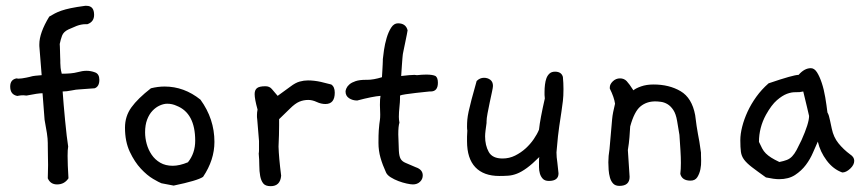

<svg xmlns="http://www.w3.org/2000/svg" viewBox="-20 -630 2972 659"><path d="M305 -327 250 -323Q243 -323 225.5 -319.5Q208 -316 195 -316Q196 -298 198.5 -271Q201 -244 203.5 -216Q206 -188 209 -164Q212 -140 214 -127Q213 -122 212.5 -114Q212 -106 212 -95Q212 -66 215 -18Q201 3 176 3Q153 3 144 -18Q144 -27 144.5 -38.5Q145 -50 145 -64Q145 -78 144.5 -95.5Q144 -113 144 -133V-139Q144 -153 141 -173Q138 -193 133 -219L126 -310Q118 -310 104.5 -308Q91 -306 71 -302Q68 -302 65.5 -302.5Q63 -303 60 -303Q51 -303 44 -301.5Q37 -300 38 -301Q15 -306 15 -333Q15 -357 37 -361Q38 -361 39.5 -360.5Q41 -360 43 -360Q48 -360 55.5 -361Q63 -362 70 -363.5Q77 -365 81.5 -366Q86 -367 85 -367Q92 -369 101 -370Q110 -371 123 -372L115 -472V-478Q115 -517 149 -573Q159 -579 168.5 -584Q178 -589 191 -593.5Q204 -598 223 -602Q242 -606 272 -610H277Q303 -610 303 -579Q303 -555 280 -547H274Q259 -547 243 -541L215 -529Q198 -521 193 -507.5Q188 -494 185 -479Q185 -478 185.5 -470.5Q186 -463 186 -453.5Q186 -444 186.5 -435Q187 -426 187 -422V-414Q187 -406 188 -397Q189 -388 192 -377Q227 -377 245 -382Q263 -387 277 -387Q292 -387 306.5 -381.5Q321 -376 321 -356Q321 -333 305 -327Z M677 -23Q658 -10 576 7L534 -1Q526 -4 505.5 -16Q485 -28 463.5 -51Q442 -74 425.5 -109Q409 -144 409 -192Q409 -231 431 -261.5Q453 -292 498 -327Q522 -333 545 -333Q612 -333 668 -288Q716 -222 716 -143Q716 -81 677 -23ZM586 -267Q571 -274 554 -274Q542 -274 528.5 -268Q515 -262 503.5 -250Q492 -238 485 -219.5Q478 -201 478 -176Q478 -156 483.5 -136Q489 -116 500.5 -99Q512 -82 530 -71.5Q548 -61 573 -61Q596 -61 625 -73Q650 -104 650 -147Q650 -242 586 -267Z M1117 -340Q1129 -332 1129 -312Q1129 -273 1097 -273Q1082 -273 1067 -280Q1052 -287 1038 -287Q1022 -287 1007.5 -281Q993 -275 975 -257L938 -221V-200Q938 -185 937.5 -166.5Q937 -148 936 -127Q937 -90 945 -27Q942 9 909 9Q891 9 883.5 -0.5Q876 -10 873 -26Q870 -42 870 -62Q870 -82 868 -103Q869 -108 869 -115Q869 -122 869 -130V-146L863 -219Q862 -224 862 -228Q862 -232 862 -236Q862 -244 864 -254Q854 -290 854 -307Q854 -321 862 -327.5Q870 -334 891 -334Q905 -334 913 -324.5Q921 -315 933 -301L977 -333Q994 -346 1008.5 -350Q1023 -354 1037 -354Q1058 -354 1081 -349Z M1475 -369Q1483 -363 1483 -346Q1483 -316 1458 -316H1454Q1454 -316 1439.5 -314.5Q1425 -313 1407 -311Q1389 -309 1372.5 -306.5Q1356 -304 1353 -302V-292Q1353 -281 1351 -262.5Q1349 -244 1349 -229Q1349 -224 1349.5 -219Q1350 -214 1351 -209Q1347 -197 1347 -169Q1348 -131 1349 -112.5Q1350 -94 1355 -85Q1360 -76 1372 -71Q1384 -66 1407 -56Q1431 -48 1431 -28Q1431 -15 1421.5 -6Q1412 3 1397 3Q1390 3 1376 0Q1362 -3 1347.5 -8.5Q1333 -14 1321 -21.5Q1309 -29 1305 -38Q1293 -64 1286 -88.5Q1279 -113 1279 -140Q1279 -168 1280 -182Q1281 -196 1282 -204Q1283 -212 1284 -218.5Q1285 -225 1285 -237Q1285 -245 1284.5 -253.5Q1284 -262 1284 -270Q1284 -281 1284.5 -288.5Q1285 -296 1286 -301Q1259 -299 1206 -285Q1190 -285 1178 -293Q1166 -301 1166 -316Q1166 -320 1169 -327Q1172 -334 1179.5 -340.5Q1187 -347 1200.5 -351.5Q1214 -356 1234 -356H1240Q1262 -356 1291 -365Q1291 -366 1291.5 -373.5Q1292 -381 1292.5 -390.5Q1293 -400 1293.5 -409Q1294 -418 1294 -422V-427Q1295 -438 1298 -458.5Q1301 -479 1307 -499.5Q1313 -520 1322.5 -535Q1332 -550 1346 -550Q1373 -550 1379 -526Q1379 -524 1376.5 -512Q1374 -500 1371 -485Q1368 -470 1365 -456Q1362 -442 1362 -438Q1362 -436 1361 -427Q1360 -418 1359.5 -407Q1359 -396 1358 -385Q1357 -374 1357 -369Q1355 -369 1384 -372Q1389 -372 1393.5 -372.5Q1398 -373 1402 -373Q1405 -373 1407 -372.5Q1409 -372 1411 -372Q1420 -373 1428 -373.5Q1436 -374 1443 -374Q1465 -374 1475 -369Z M1912 -366Q1913 -355 1913.5 -345Q1914 -335 1914 -324Q1914 -300 1912 -283.5Q1910 -267 1907 -246.5Q1904 -226 1899.5 -196.5Q1895 -167 1891 -118Q1891 -115 1890.5 -112.5Q1890 -110 1890 -107Q1890 -91 1893 -72L1897 -35Q1897 -9 1864 -9Q1850 -9 1843 -16.5Q1836 -24 1833 -34.5Q1830 -45 1830 -56.5Q1830 -68 1830 -76Q1830 -86 1831 -91Q1807 -67 1788.5 -53.5Q1770 -40 1754.5 -34Q1739 -28 1724.5 -27Q1710 -26 1694 -26Q1640 -26 1611.5 -56Q1583 -86 1583 -145Q1583 -152 1583 -161Q1583 -170 1584 -182Q1583 -186 1583 -195Q1583 -208 1584 -219.5Q1585 -231 1588.5 -247.5Q1592 -264 1598.5 -288.5Q1605 -313 1616 -352Q1627 -363 1641 -363Q1654 -363 1663 -356Q1672 -349 1672 -335Q1672 -330 1668.5 -314Q1665 -298 1661 -279Q1657 -260 1653.5 -241.5Q1650 -223 1650 -213V-208Q1648 -194 1646.5 -182Q1645 -170 1645 -162Q1645 -131 1657.5 -108.5Q1670 -86 1705 -86Q1728 -86 1748 -96Q1768 -106 1784 -120.5Q1800 -135 1812 -152.5Q1824 -170 1830 -185Q1832 -204 1837 -230.5Q1842 -257 1850 -292Q1849 -298 1849 -304Q1849 -310 1849 -315Q1849 -327 1850.5 -339.5Q1852 -352 1855.5 -361.5Q1859 -371 1866 -377.5Q1873 -384 1885 -384Q1907 -384 1912 -366Z M2386 -106V-98Q2386 -93 2386.5 -78.5Q2387 -64 2384 -49Q2381 -34 2373.5 -22Q2366 -10 2350 -10Q2321 -10 2315 -33Q2316 -41 2316.5 -50.5Q2317 -60 2317 -71Q2317 -90 2315.5 -114Q2314 -138 2312 -167L2304 -215Q2300 -239 2291 -252.5Q2282 -266 2271 -272.5Q2260 -279 2248.5 -280.5Q2237 -282 2229 -282Q2199 -282 2178 -264.5Q2157 -247 2143 -196Q2142 -179 2140.5 -159Q2139 -139 2135 -115Q2137 -79 2141 -23Q2141 8 2106 8Q2092 8 2084.5 0Q2077 -8 2073.5 -20.5Q2070 -33 2069 -47Q2068 -61 2068 -73Q2068 -84 2069 -95Q2070 -106 2072 -118L2081 -221Q2082 -232 2084.5 -245Q2087 -258 2091 -274Q2088 -296 2073 -326V-330Q2073 -341 2083.5 -351Q2094 -361 2108 -361Q2122 -361 2131 -351.5Q2140 -342 2154 -320Q2162 -327 2180.5 -333.5Q2199 -340 2223 -340Q2277 -340 2316 -317Q2355 -294 2366 -235Q2369 -212 2371 -197.5Q2373 -183 2375.5 -170.5Q2378 -158 2380.5 -143.5Q2383 -129 2386 -106Z M2898 -100Q2912 -91 2912 -78Q2912 -64 2898 -51Q2884 -38 2871 -38Q2840 -49 2817.5 -79Q2795 -109 2787 -144Q2780 -129 2770.5 -106.5Q2761 -84 2746 -64Q2731 -44 2709 -29.5Q2687 -15 2654 -15Q2637 -15 2609 -21Q2578 -43 2560.5 -56.5Q2543 -70 2534 -82Q2525 -94 2523 -109Q2521 -124 2521 -149Q2521 -170 2527.5 -195.5Q2534 -221 2546 -247Q2558 -273 2576 -298Q2594 -323 2618 -344Q2662 -359 2687 -366Q2712 -373 2721 -373Q2741 -396 2763 -396Q2775 -396 2784 -382Q2793 -368 2800.5 -345.5Q2808 -323 2812.5 -296Q2817 -269 2820 -244Q2823 -239 2825 -232.5Q2827 -226 2829 -216L2835 -188Q2841 -159 2858 -138Q2875 -117 2898 -100ZM2757 -232Q2755 -241 2750 -262Q2745 -283 2737 -316Q2725 -313 2711 -313.5Q2697 -314 2681 -308Q2665 -302 2646.5 -286Q2628 -270 2609 -236Q2585 -192 2585 -143Q2591 -130 2596 -120.5Q2601 -111 2608.5 -103.5Q2616 -96 2627 -89Q2638 -82 2655 -74Q2670 -77 2680.5 -81Q2691 -85 2699 -93.5Q2707 -102 2714 -115Q2721 -128 2731 -149Q2757 -207 2757 -232Z"/></svg>

Font: Gaegu
Style: Regular
Weight: 400
Designer: JIKJI
Foundry: JIKJI
Version: Version 1.00